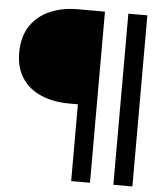

<svg xmlns="http://www.w3.org/2000/svg" viewBox="-59 -753 880 1006"><g transform="rotate(5 380.5 -250.0)"><path d="M353 200V-204H307Q224 -204 159.5 -231.5Q95 -259 59 -313.5Q23 -368 23 -447Q23 -530 60 -586.5Q97 -643 162 -671.5Q227 -700 307 -700H452V200ZM575 200V-700H675V200Z"/></g></svg>

Font: SUSE Thin Medium
Style: Regular
Weight: 500
Version: Version 1.000